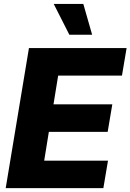

<svg xmlns="http://www.w3.org/2000/svg" viewBox="-20 -977 677 997"><path d="M9.6 0 130.3 -727.3H637.4L613.3 -584.5H282L257.8 -435.4H563.2L539.1 -292.3H233.7L209.5 -142.8H540.8L516.7 0ZM340.2 -796.5 258.9 -956.7H412.6L458.5 -796.5Z"/></svg>

Font: Inter P Extra Bold
Style: Italic
Weight: 800
Italic angle: 9.39999°
Designer: Rasmus Andersson
Foundry: rsms
Version: Version 3.018;git-588b23468